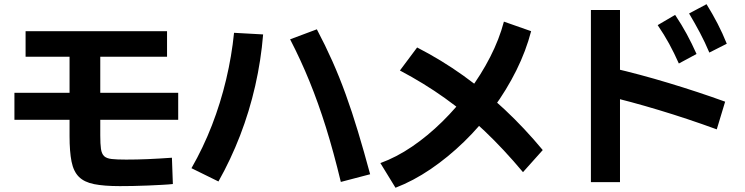

<svg xmlns="http://www.w3.org/2000/svg" viewBox="-20 -890 3560 917"><path d="M312.2 -240V-618.9H102.2V-741.1H777.8V-618.9H458.9V-243.3Q458.9 -202.2 462.2 -178.9Q465.6 -155.6 477.2 -144.4Q488.9 -133.3 513.3 -130.6Q537.8 -127.8 582.2 -127.8Q634.4 -127.8 685.6 -130Q736.7 -132.2 801.1 -136.7L805.6 -11.1Q786.7 -8.9 754.4 -7.2Q722.2 -5.6 686.1 -3.9Q650 -2.2 613.9 -1.7Q577.8 -1.1 552.2 -1.1Q476.7 -1.1 429.4 -10.6Q382.2 -20 356.7 -45.6Q331.1 -71.1 321.7 -118.3Q312.2 -165.6 312.2 -240ZM48.9 -317.8V-446.7H831.1V-317.8Z M1607.8 -21.1Q1573.3 -164.4 1536.7 -281.7Q1500 -398.9 1458.3 -501.1Q1416.7 -603.3 1365.6 -702.2L1493.3 -750Q1533.3 -674.4 1567.2 -598.3Q1601.1 -522.2 1631.1 -439.4Q1661.1 -356.7 1689.4 -262.8Q1717.8 -168.9 1747.8 -57.8ZM894.4 -86.7Q951.1 -185.6 992.2 -291.7Q1033.3 -397.8 1060 -510Q1086.7 -622.2 1097.8 -733.3L1236.7 -725.6Q1226.7 -602.2 1198.9 -480Q1171.1 -357.8 1126.7 -242.8Q1082.2 -127.8 1023.3 -23.3Z M1796.7 -111.1Q1873.3 -138.9 1948.3 -190Q2023.3 -241.1 2092.2 -308.9Q2161.1 -376.7 2219.4 -455Q2277.8 -533.3 2321.1 -617.8Q2364.4 -702.2 2386.7 -786.7L2516.7 -741.1Q2492.2 -646.7 2446.1 -553.9Q2400 -461.1 2336.7 -374.4Q2273.3 -287.8 2196.7 -213.3Q2120 -138.9 2036.7 -82.2Q1953.3 -25.6 1868.9 6.7ZM2477.8 -67.8Q2385.6 -177.8 2294.4 -264.4Q2203.3 -351.1 2104.4 -421.7Q2005.6 -492.2 1890 -553.3L1972.2 -663.3Q2088.9 -603.3 2192.8 -528.9Q2296.7 -454.4 2390.6 -366.7Q2484.4 -278.9 2572.2 -173.3Z M3222.2 -586.7Q3200 -636.7 3176.1 -680.6Q3152.2 -724.4 3121.1 -770L3204.4 -818.9Q3235.6 -772.2 3260 -727.2Q3284.4 -682.2 3306.7 -632.2ZM3367.8 -638.9Q3346.7 -688.9 3322.8 -733.9Q3298.9 -778.9 3271.1 -825.6L3354.4 -870Q3383.3 -823.3 3407.2 -777.2Q3431.1 -731.1 3451.1 -681.1ZM3403.3 -272.2Q3263.3 -323.3 3126.7 -364.4Q2990 -405.6 2871.1 -433.3L2904.4 -565.6Q3034.4 -535.6 3174.4 -493.3Q3314.4 -451.1 3443.3 -404.4ZM2802.2 -20V-842.2H2941.1V-20Z"/></svg>

Font: Paperlogy 7 Bold
Style: Regular
Weight: 700
Designer: redesigned by Lee Juim, glyphs from Gmarket Sans & Montserrat
Foundry: PT&
Version: Version 1.001